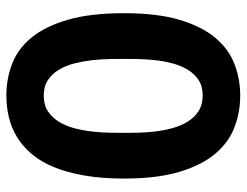

<svg xmlns="http://www.w3.org/2000/svg" viewBox="-105 -649 767 597"><g transform="rotate(90 278.5 -350.5)"><path d="M21 -353Q21 -455.6 41.5 -524.7Q62 -593.8 96.9 -635.7Q131.8 -677.7 178.5 -695.8Q225.1 -713.9 276.9 -713.9Q329.6 -713.9 376.5 -695.8Q423.3 -677.7 458.5 -635.7Q493.7 -593.8 514.4 -524.7Q535.2 -455.6 535.2 -353Q535.2 -283.2 525.6 -228.8Q516.1 -174.3 499.3 -133.8Q482.4 -93.3 458.5 -65.2Q434.6 -37.1 406 -19.8Q377.4 -2.4 344.7 5.4Q312 13.2 276.9 13.2Q225.1 13.2 178.5 -4.6Q131.8 -22.5 96.9 -64.9Q62 -107.4 41.5 -177.7Q21 -248 21 -353ZM163.1 -353Q163.1 -333.5 163.6 -307.1Q164.1 -280.8 167.2 -252.9Q170.4 -225.1 177.2 -198.2Q184.1 -171.4 196.8 -150.1Q209.5 -128.9 229 -116Q248.5 -103 276.9 -103Q306.2 -103 325.9 -116Q345.7 -128.9 358.6 -150.1Q371.6 -171.4 378.7 -198.2Q385.7 -225.1 388.9 -252.9Q392.1 -280.8 392.6 -307.1Q393.1 -333.5 393.1 -353Q393.1 -371.1 392.6 -396.2Q392.1 -421.4 388.9 -448.5Q385.7 -475.6 378.7 -502.2Q371.6 -528.8 358.6 -550Q345.7 -571.3 325.7 -584.2Q305.7 -597.2 276.9 -597.2Q248 -597.2 228.5 -584.2Q209 -571.3 196.3 -550Q183.6 -528.8 176.8 -502.2Q169.9 -475.6 167 -448.5Q164.1 -421.4 163.6 -396.2Q163.1 -371.1 163.1 -353Z"/></g></svg>

Font: XB Khoramshahr
Style: Bold
Weight: 700
Designer: Behnam
Foundry: Irmug
Version: Version 8.005 2009